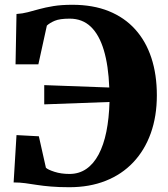

<svg xmlns="http://www.w3.org/2000/svg" viewBox="-20 -772 702 803"><path d="M270 11Q226 11 193.5 8.2Q161 5.5 135.2 1.5Q109.5 -2.5 86 -5.8Q62.5 -9 37 -9L49 -207L142.5 -202L172 -70.5Q180 -62.5 207.8 -53.5Q235.5 -44.5 270.5 -44.5Q310.5 -44.5 341 -65.5Q371.5 -86.5 392.5 -126Q413.5 -165.5 424.8 -221Q436 -276.5 438 -345.5L165 -335.5V-416L437 -406Q433.5 -498 414.2 -562.2Q395 -626.5 359.8 -660.2Q324.5 -694 271.5 -694Q230 -694 209.2 -685.2Q188.5 -676.5 176 -665L140.5 -503H45L49 -713.5Q74 -715 96.5 -721Q119 -727 144.5 -734Q170 -741 203.2 -746.5Q236.5 -752 282.5 -752Q369 -752 434.8 -725.5Q500.5 -699 545.2 -649.5Q590 -600 613 -530.2Q636 -460.5 636 -373.5Q636 -285.5 610.5 -214.5Q585 -143.5 537.2 -93Q489.5 -42.5 422 -15.8Q354.5 11 270 11Z"/></svg>

Font: Merriweather 60pt Black
Style: Regular
Weight: 900
Version: Version 2.100